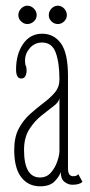

<svg xmlns="http://www.w3.org/2000/svg" viewBox="-20 -645 315 675"><path d="M121 10Q79.5 10 54.8 -21.8Q30 -53.5 30 -118Q30 -163 46 -193Q62 -223 85.8 -244.2Q109.5 -265.5 133.2 -283.2Q157 -301 173 -320Q189 -339 189 -365.5Q189 -424 176 -459.8Q163 -495.5 128 -495.5Q102 -495.5 85 -476Q68 -456.5 68 -432.5Q68 -418.5 70.8 -413.5Q73.5 -408.5 73.5 -397Q73.5 -385.5 69 -377.2Q64.5 -369 54.5 -369Q36.5 -369 36.5 -401Q36.5 -454.5 61.2 -490.5Q86 -526.5 128 -526.5Q169.5 -526.5 194.2 -492.5Q219 -458.5 219 -378V-55.5Q219 -38 223.8 -31.8Q228.5 -25.5 237.5 -25.5Q249.5 -25.5 255.5 -32.5L270 -5.5Q259 4.5 234.5 4.5Q219.5 4.5 206.5 -5.8Q193.5 -16 193.5 -40Q188.5 -24.5 171.8 -7.2Q155 10 121 10ZM121 -21Q144 -21 159 -38.2Q174 -55.5 181.5 -77.8Q189 -100 189 -114.5V-301Q188 -287 169 -272.5Q150 -258 125.8 -238.8Q101.5 -219.5 83 -190.5Q64.5 -161.5 64.5 -118Q64.5 -21 121 -21ZM183.5 -560.5Q170.5 -560.5 161 -569.8Q151.5 -579 151.5 -591.5Q151.5 -605 161 -615Q170.5 -625 183.5 -625Q196 -625 205.5 -615Q215 -605 215 -591.5Q215 -579 205.5 -569.8Q196 -560.5 183.5 -560.5ZM76 -560.5Q64 -560.5 54.2 -569.8Q44.5 -579 44.5 -591.5Q44.5 -605 54.2 -615Q64 -625 76 -625Q89 -625 99 -615Q109 -605 109 -591.5Q109 -579 99 -569.8Q89 -560.5 76 -560.5Z"/></svg>

Font: Imbue 10pt Thin
Style: Regular
Weight: 100
Designer: Tyler Finck
Foundry: Etcetera Type Company
Version: Version 1.102; ttfautohint (v1.8.3)